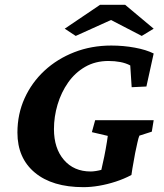

<svg xmlns="http://www.w3.org/2000/svg" viewBox="-20 -772 685 801"><path d="M328.1 8.8Q198.2 8.8 125.5 -51.8Q52.7 -112.3 52.7 -218.8Q52.7 -295.9 82.5 -361.8Q112.3 -427.7 165.5 -477.1Q218.8 -526.4 290 -554.2Q361.3 -582 444.3 -582Q495.1 -582 542.5 -573.2Q589.8 -564.5 621.1 -548.8L590.8 -411.1L529.3 -408.2L523.4 -499Q504.9 -508.8 481.9 -513.2Q459 -517.6 432.6 -517.6Q377.9 -517.6 335.4 -493.2Q293 -468.8 264.2 -427.7Q235.4 -386.7 220.2 -335.9Q205.1 -285.2 205.1 -233.4Q205.1 -153.3 246.6 -105Q288.1 -56.6 358.4 -56.6Q368.2 -56.6 380.4 -58.6Q392.6 -60.5 405.3 -64Q418 -67.4 429.7 -74.2L393.6 -21.5L415 -119.1Q418 -132.8 420.9 -149.9Q423.8 -167 426.3 -181.6Q428.7 -196.3 429.7 -205.1L363.3 -220.7L377 -270.5H621.1L613.3 -222.7L561.5 -206.1Q557.6 -197.3 553.2 -176.8Q548.8 -156.2 543.9 -133.8Q541 -115.2 536.6 -92.8Q532.2 -70.3 528.3 -42Q497.1 -25.4 462.4 -14.2Q427.7 -2.9 393.6 2.9Q359.4 8.8 328.1 8.8ZM621.1 -652.3 571.3 -622.1 413.1 -704.1H477.5L295.9 -622.1L250 -652.3L397.5 -752H502Z"/></svg>

Font: Crimson Pro ExtraLight
Style: Bold Italic
Weight: 700
Italic angle: -12°
Version: Version 1.002